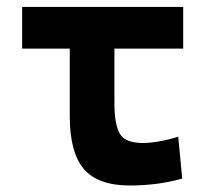

<svg xmlns="http://www.w3.org/2000/svg" viewBox="-20 -538 626 567"><path d="M363.3 9.8Q269 9.8 227.5 -39.1Q186 -87.9 186 -195.3V-517.6H317.9V-232.9Q317.9 -171.4 333.6 -143.6Q349.2 -115.7 402.3 -115.7Q422.4 -115.7 449.5 -120.4Q476.6 -125 506.3 -134.3L518.1 -10.7Q480.5 0 441.7 4.9Q402.8 9.8 363.3 9.8ZM45.4 -394.5V-517.6H521V-394.5Z"/></svg>

Font: Cascadia Mono
Style: Regular
Weight: 400
Monospace: yes
Designer: Aaron Bell
Foundry: Saja Typeworks
Version: Version 2102.003